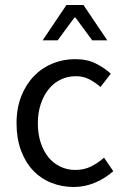

<svg xmlns="http://www.w3.org/2000/svg" viewBox="-20 -734 496 766"><path d="M46 -242Q46 -303 65 -350.5Q84 -398 116 -431Q148 -464 190.5 -481Q233 -498 280 -498Q328 -498 362.5 -480.5Q397 -463 422 -440L381 -387Q359 -406 335.5 -418Q312 -430 283 -430Q250 -430 222 -416.5Q194 -403 174 -378Q154 -353 142.5 -318.5Q131 -284 131 -242Q131 -200 142 -166Q153 -132 172.5 -107.5Q192 -83 220 -69.5Q248 -56 281 -56Q316 -56 344.5 -70.5Q373 -85 395 -105L432 -51Q399 -22 358.5 -5Q318 12 274 12Q226 12 184 -5Q142 -22 111.5 -54.5Q81 -87 63.5 -134.5Q46 -182 46 -242ZM245 -714H313L408 -573H348L281 -664H277L210 -573H150Z"/></svg>

Font: Myanmar Sanpya
Style: Regular
Weight: 400
Designer: Danh Hong
Foundry: Google Inc.
Version: Version 2.00 November 22, 2015